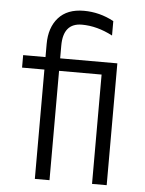

<svg xmlns="http://www.w3.org/2000/svg" viewBox="-52 -754 601 796"><g transform="rotate(5 249.0 -356.0)"><path d="M184 0H123V-455H30V-507H123V-561Q123 -630 159.5 -671Q196 -712 265 -712Q331 -712 390 -680V-620Q325 -654 262 -654Q184 -654 184 -560V-507H422V0H361V-455H184Z"/></g></svg>

Font: Hind Madurai Light
Style: Regular
Weight: 300
Designer: Jyotish Sonowal
Foundry: Indian Type Foundry
Version: Version 1.001;PS 1.0;hotconv 1.0.86;makeotf.lib2.5.63406; tt